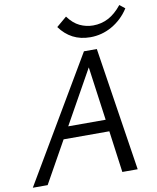

<svg xmlns="http://www.w3.org/2000/svg" viewBox="-102 -995 878 1071"><g transform="rotate(-10 337.0 -460.0)"><path d="M503 0 471 -236H212L80 0H-4L409 -700H482L590 0ZM462 -303 420 -607 250 -303ZM459 -771Q403 -771 360 -793.5Q317 -816 286 -859L344 -908Q374 -867 410 -850Q446 -833 485 -833Q532 -833 572 -854Q612 -875 648 -920L678 -896Q659 -866 634 -842.5Q609 -819 580.5 -803Q552 -787 521.5 -779Q491 -771 459 -771Z"/></g></svg>

Font: Isabella Sans
Style: Italic
Weight: 400
Italic angle: -12°
Designer: Christian Thalmann (Catharsis Fonts), Cristiano Sobral
Foundry: The Isabella Sans Project Authors
Version: Version 2.026; ttfautohint (v1.8.4.7-5d5b-dirty)